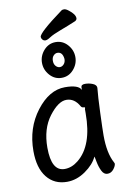

<svg xmlns="http://www.w3.org/2000/svg" viewBox="-101 -975 702 1059"><g transform="rotate(-10 250.0 -446.0)"><path d="M187 24Q116 24 74.5 -28Q33 -80 33 -175Q33 -304 105 -398Q177 -492 265 -492Q341 -492 355 -461V-475Q355 -491 377.5 -491Q400 -491 420.5 -482.5Q441 -474 441 -458Q436 -411 432.5 -318Q429 -225 429 -193Q429 -93 460 -37L463 -30Q463 -17 449 1Q435 19 414.5 19Q394 19 382.5 -4.5Q371 -28 365.5 -57.5Q360 -87 359 -87Q340 -45 290.5 -10.5Q241 24 187 24ZM186 -48Q226 -48 262 -77Q353 -150 353 -330V-354Q355 -358 355 -361.5Q355 -365 346.5 -365Q338 -365 333 -373Q306 -422 260.5 -422Q215 -422 163.5 -354Q112 -286 112 -180Q112 -48 186 -48ZM324 -576.5Q297 -546 257.5 -546Q218 -546 191 -576.5Q164 -607 164 -646Q164 -685 191 -715.5Q218 -746 257.5 -746Q297 -746 324 -715.5Q351 -685 351 -646Q351 -607 324 -576.5ZM290 -646Q286 -686 257 -686Q245 -686 235 -675.5Q225 -665 225 -646.5Q225 -628 235 -617Q245 -606 257.5 -606Q270 -606 280 -617Q290 -628 290 -646ZM182 -788Q182 -811 321 -913Q325 -916 335 -916Q345 -916 360 -904Q394 -878 394 -856Q394 -847 384 -841Q339 -822 296 -806Q253 -790 234 -777.5Q215 -765 205 -765Q195 -765 188.5 -772.5Q182 -780 182 -788Z"/></g></svg>

Font: LXGW WenKai Mono Medium
Style: Regular
Weight: 500
Monospace: yes
Designer: LXGW / Fontworks Inc.
Foundry: LXGW / Fontworks Inc.
Version: Version 1.520; June 14, 2025